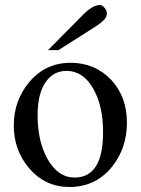

<svg xmlns="http://www.w3.org/2000/svg" viewBox="-20 -728 561 763"><path d="M255.4 15.1Q161.1 15.1 97.7 -57.1Q34.7 -129.9 34.7 -228.5Q34.7 -327.1 94.7 -399.9Q159.7 -478.5 260.3 -478.5Q357.4 -478.5 421.9 -410.6Q484.4 -343.3 484.4 -240.7Q484.4 -141.1 427.2 -67.9Q361.8 15.1 255.4 15.1ZM276.4 -22.5Q389.6 -22.5 389.6 -202.6Q389.6 -309.1 349.6 -377Q310.1 -446.3 244.1 -446.3Q196.8 -446.3 167 -409.2Q129.4 -362.8 129.4 -270Q129.4 -166.5 168.9 -96.2Q210.4 -22.5 276.4 -22.5ZM170.9 -528.8 314.9 -674.3Q328.6 -688 345 -698Q361.3 -708 377.9 -708Q386.2 -708 395.5 -697Q404.8 -686 404.8 -675.3Q404.8 -660.2 392.1 -647.7Q379.4 -635.3 362.8 -624.5L212.4 -528.8Z"/></svg>

Font: Nuosu SIL
Style: Regular
Weight: 400
Designer: Peter Constable, Alex Kotlar, Peter Martin
Foundry: SIL International
Version: Version 2.300